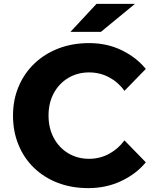

<svg xmlns="http://www.w3.org/2000/svg" viewBox="-20 -953 801 989"><path d="M621 -230 731 -117Q683 -58 605.5 -21Q528 16 435 16Q348 16 277 -11.5Q206 -39 154.5 -89Q103 -139 75 -207.5Q47 -276 47 -358Q47 -439 76 -507.5Q105 -576 157.5 -626Q210 -676 281.5 -703.5Q353 -731 439 -731Q532 -731 607.5 -694Q683 -657 731 -598L621 -485Q590 -529 542.5 -554.5Q495 -580 439 -580Q379 -580 331.5 -551.5Q284 -523 257 -473Q230 -423 230 -358Q230 -293 257 -242.5Q284 -192 331.5 -163.5Q379 -135 439 -135Q495 -135 542.5 -161Q590 -187 621 -230ZM675 -933 500 -789H343L477 -933Z"/></svg>

Font: Wix Madefor Display ExtraBold
Style: Regular
Weight: 800
Designer: Dalton Maag Ltd
Foundry: Dalton Maag Ltd
Version: Version 3.100